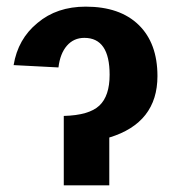

<svg xmlns="http://www.w3.org/2000/svg" viewBox="-20 -558 524 578"><path d="M454 -329Q454 -188 309 -144V0H172V-209Q248 -211 279 -240Q310 -269 310 -333Q310 -444 234 -444Q202 -444 181.5 -420.5Q161 -397 156 -355L21 -362Q34 -441 93 -489Q151 -538 238 -538Q341 -538 397.5 -483Q454 -428 454 -329Z"/></svg>

Font: Libra Sans
Style: Bold
Weight: 700
Foundry: Context Ltd
Version: Version 1.000